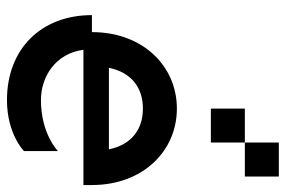

<svg xmlns="http://www.w3.org/2000/svg" viewBox="-158 -682 840 565"><g transform="rotate(90 262.5 -400.0)"><path d="M75 -250H25C25 -100 125 0 275 0C375 0 425 -50 425 -50V-150C425 -150 375 -100 275 -100C207 -100 138 -142 127 -225H525V-250C525 -400 425 -500 300 -500C175 -500 75 -400 75 -250ZM180 -300C194 -367 239 -400 300 -400C361 -400 406 -367 420 -300ZM300 -600H400V-700H300ZM400 -700H500V-800H400Z"/></g></svg>

Font: LS-VG5000 Shifted
Style: Regular
Weight: 400
Designer: Justin Bihan, 2021
Foundry: Justin Bihan, 2021
Version: Version 1.000;Glyphs 3.1.2 (3151)